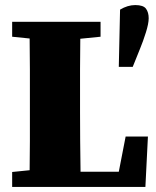

<svg xmlns="http://www.w3.org/2000/svg" viewBox="-20 -738 614 758"><path d="M28 -593V-652H377V-593L297 -585Q296 -525 296 -464.5Q296 -404 296 -342V-296Q296 -242 296.5 -182Q297 -122 298 -60H449L476 -199H564L554 0H28V-59L97 -66Q98 -125 98 -180.5Q98 -236 98 -281V-342Q98 -403 98 -464Q98 -525 97 -586ZM514 -718Q546 -718 556.5 -703.5Q567 -689 567 -666Q567 -645 556 -610Q545 -575 533 -546L504 -474H449L454 -700Q484 -718 514 -718Z"/></svg>

Font: Source Serif 4 Black
Style: Regular
Weight: 900
Designer: Frank Grießhammer
Foundry: Adobe
Version: Version 4.005;hotconv 1.1.0;makeotfexe 2.6.0